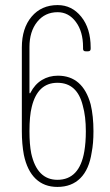

<svg xmlns="http://www.w3.org/2000/svg" viewBox="-20 -728 432 756"><path d="M348 -211Q348 -163 341 -128Q331 -61 296.5 -26.5Q262 8 206 8Q154 8 120.5 -24Q87 -56 74 -118Q66 -161 66 -211V-541Q66 -617 104.5 -662.5Q143 -708 207 -708Q263 -708 300 -662Q337 -616 337 -541V-536Q337 -526 327 -526H317Q307 -526 307 -536V-543Q307 -604 278.5 -642Q250 -680 207 -680Q157 -680 126.5 -642Q96 -604 96 -543V-364Q96 -361 97.5 -360.5Q99 -360 100 -363Q117 -396 145 -413Q173 -430 208 -430Q306 -430 337 -317Q348 -271 348 -211ZM318 -211Q318 -270 306 -312Q284 -402 206 -402Q128 -402 105 -307Q96 -272 96 -211Q96 -159 103 -124Q126 -20 206 -20Q293 -20 312 -132Q318 -167 318 -211Z"/></svg>

Font: Barlow Condensed Thin
Style: Regular
Weight: 250
Width: 3
Designer: Jeremy Tribby
Foundry: Tribby Type
Version: Version 1.408